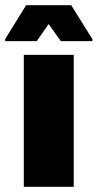

<svg xmlns="http://www.w3.org/2000/svg" viewBox="-52 -722 377 742"><path d="M40 0V-510H233V0ZM-32 -563V-571L49 -702H223L305 -571V-563H183L136 -629L90 -563Z"/></svg>

Font: Saira SemiCondensed Black
Style: Regular
Weight: 900
Width: 4
Designer: Hector Gatti with collaboration of the Omnibus-Type team
Foundry: Omnibus-Type
Version: Version 1.101